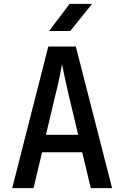

<svg xmlns="http://www.w3.org/2000/svg" viewBox="-20 -970 640 990"><path d="M43 0 229 -730H371L558 0H448L404 -185H197L153 0ZM217 -275H383L333 -485Q320 -541 311.5 -582Q303 -623 300 -639Q297 -623 289 -582Q281 -541 267 -486ZM233 -810 339 -950H455L342 -810Z"/></svg>

Font: JetBrains Mono NL SemiBold
Style: Regular
Weight: 600
Designer: Philipp Nurullin, Konstantin Bulenkov
Foundry: JetBrains
Version: Version 2.304; ttfautohint (v1.8.4.7-5d5b)